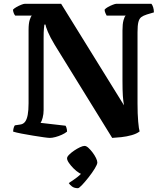

<svg xmlns="http://www.w3.org/2000/svg" viewBox="-20 -724 869 1008"><path d="M242 0Q233 0 208.5 -3.5Q184 -7 153 -12Q122 -17 93.5 -22.5Q65 -28 49 -33Q49 -42 51.5 -51.5Q54 -61 58 -66L85 -70Q102 -72 111.5 -84.5Q121 -97 125.5 -121Q130 -145 130 -182V-567Q130 -601 136 -619.5Q142 -638 147 -642H60Q56 -646 52.5 -654.5Q49 -663 48 -673Q54 -680 66.5 -687Q79 -694 91.5 -699Q104 -704 110 -704H301L631 -171Q627 -192 625 -220.5Q623 -249 623 -302V-564Q623 -598 628.5 -618Q634 -638 640 -642H540Q538 -646 534 -654Q530 -662 529 -673Q534 -680 546.5 -687Q559 -694 572 -699Q585 -704 590 -704H775Q780 -698 784 -686Q788 -674 788 -659L751 -648Q732 -642 721.5 -634Q711 -626 706.5 -608Q702 -590 702 -555V-181Q702 -125 705.5 -85.5Q709 -46 713 -34Q698 -22 671.5 -14.5Q645 -7 617 -4Q589 -1 569 0L267 -489Q243 -529 231.5 -556.5Q220 -584 219 -595H213Q212 -589 210.5 -573Q209 -557 209 -525V-146Q209 -125 204 -106Q199 -87 193 -79L324 -64Q326 -62 329 -53Q332 -44 332 -33Q321 -24 304.5 -16.5Q288 -9 271 -4.5Q254 0 242 0ZM389 264Q370 264 358 255Q346 246 341 237Q362 224 385 206.5Q408 189 421 169L422 194Q412 194 396.5 184.5Q381 175 366.5 160.5Q352 146 342 131.5Q332 117 332 107Q332 99 343 88Q354 77 369.5 66.5Q385 56 400 49Q415 42 424 42Q433 42 444 52Q455 62 466 76.5Q477 91 484 105.5Q491 120 491 129Q491 139 477.5 161Q464 183 445.5 206.5Q427 230 411 247Q395 264 389 264Z"/></svg>

Font: Texturina Medium 12pt
Style: Bold
Weight: 700
Version: Version 1.002